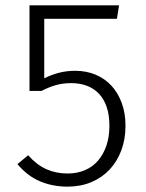

<svg xmlns="http://www.w3.org/2000/svg" viewBox="-20 -685 543 716"><path d="M416 -615H145V-393Q171 -406 199.5 -413.5Q228 -421 260 -421Q302 -421 336.5 -406.5Q371 -392 395.5 -365.5Q420 -339 434 -301Q448 -263 448 -216Q448 -166 432.5 -124.5Q417 -83 389 -53Q361 -23 321 -6Q281 11 232 11Q177 11 130 -8.5Q83 -28 45 -73L85 -106Q117 -70 153 -54Q189 -38 232 -38Q268 -38 297 -50.5Q326 -63 346 -86.5Q366 -110 377 -142.5Q388 -175 388 -215Q388 -257 377.5 -287Q367 -317 348 -336.5Q329 -356 303 -365.5Q277 -375 246 -375Q214 -375 188 -367.5Q162 -360 135 -346H90V-665H424Z"/></svg>

Font: Jldddboxgfspflltxgxzjzlszac
Style: Regular
Weight: 300
Designer: Carrois Corporate & Edenspiekermann
Foundry: Carrois Corporate GbR & Edenspiekermann AG
Version: Version 2.001